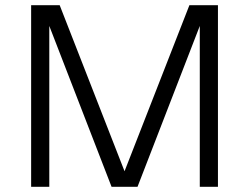

<svg xmlns="http://www.w3.org/2000/svg" viewBox="-20 -720 960 740"><path d="M820 -700V0H750V-620L510 0H410L170 -620V0H100V-700H210L460 -60L710 -700Z"/></svg>

Font: Goli Light
Style: Regular
Weight: 300
Designer: jaikishan Patel
Foundry: MagicType
Version: Version 1.000